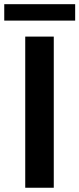

<svg xmlns="http://www.w3.org/2000/svg" viewBox="-42 -883 373 903"><path d="M210.9 -710.9V0H76.7V-710.9ZM311.5 -863.3V-786.1H-22V-863.3Z"/></svg>

Font: Vazirmatn RD UI FD SemiBold
Style: Regular
Weight: 600
Designer: Saber Rastikerdar
Foundry: Saber Rastikerdar
Version: Version 33.003